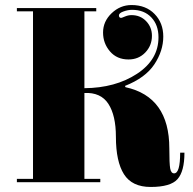

<svg xmlns="http://www.w3.org/2000/svg" viewBox="-20 -732 767 762"><path d="M476 -391 478 -386Q652 -348 652 -143Q652 -82 655.5 -63Q659 -44 671 -44Q695 -44 695 -126H712Q712 -52 684.5 -21Q657 10 578 10Q504 10 472 -40.5Q440 -91 440 -189Q440 -274 410 -320Q380 -366 315 -363V-22H378V-9H47V-22H111V-687H47V-700H362V-687H315V-382Q438 -383 523.5 -439Q609 -495 609 -584Q609 -633 580.5 -663Q552 -693 504 -693Q488 -693 470 -686.5Q452 -680 452 -671Q452 -661 461 -661Q463 -661 476 -666.5Q489 -672 502 -672Q537 -672 560 -648Q583 -624 583 -590Q583 -551 556.5 -523.5Q530 -496 490 -496Q444 -496 416.5 -528Q389 -560 389 -603Q389 -647 423 -679.5Q457 -712 502 -712Q559 -712 593.5 -676.5Q628 -641 628 -587Q628 -530 592.5 -476.5Q557 -423 476 -391Z"/></svg>

Font: Elsie Swash Caps Black
Style: Regular
Weight: 900
Designer: Alejandro Inler
Foundry: Alejandro Inler
Version: 1.001